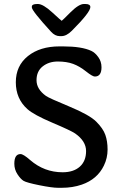

<svg xmlns="http://www.w3.org/2000/svg" viewBox="-20 -918 600 942"><path d="M281.2 -740.7H273.4Q250 -740.7 230.5 -762.2Q136.2 -865.2 136.2 -881.8V-885.3Q136.2 -898.4 162.6 -898.4H166Q191.4 -898.4 236.3 -857.2Q281.2 -815.9 282.7 -815.9Q284.2 -815.9 325.4 -857.2Q366.7 -898.4 391.6 -898.4H398.9Q423.3 -898.4 423.3 -883.3Q423.3 -857.9 332.5 -767.1Q306.2 -740.7 281.2 -740.7ZM507.8 -184.1Q507.8 -142.6 489.7 -105.5Q457.5 -38.6 381.3 -12.2Q336.4 3.4 282.2 3.4H265.1Q235.4 3.4 172.6 -9.3Q109.9 -22 95.5 -30.8Q81.1 -39.6 65.7 -63Q50.3 -86.4 50.3 -114.7Q50.3 -162.1 80.6 -162.1Q94.7 -162.1 127.9 -132.8Q197.3 -72.8 287.1 -72.8Q340.8 -72.8 371.6 -100.3Q402.3 -127.9 402.3 -176.8Q402.3 -225.6 348.6 -263.2Q328.1 -277.3 237.1 -315.9Q146 -354.5 114.3 -382.8Q57.6 -433.6 57.6 -514.4Q57.6 -595.2 116.9 -642.8Q176.3 -690.4 272 -690.4H289.1Q381.8 -690.4 428.7 -668Q446.3 -659.7 462.2 -637.9Q478 -616.2 478 -587.9Q478 -542.5 445.3 -542.5Q433.6 -542.5 402.1 -567.6Q370.6 -592.8 338.9 -604.5Q307.1 -616.2 263.4 -616.2Q219.7 -616.2 189.5 -592.3Q159.2 -568.4 159.2 -524.4Q159.2 -480.5 205.6 -447.3Q220.7 -436.5 319.8 -395.5Q418.9 -354.5 452.4 -321Q485.8 -287.6 496.8 -256.3Q507.8 -225.1 507.8 -184.1Z"/></svg>

Font: Averia Libre
Style: Regular
Weight: 400
Version: Version 1.002